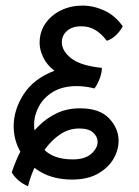

<svg xmlns="http://www.w3.org/2000/svg" viewBox="-20 -303 490 679"><path d="M79.1 355.5Q62 348.6 46.4 335.7Q30.8 322.8 21.5 306.6Q26.9 289.1 38.8 261Q50.8 232.9 70.1 201.4Q89.4 169.9 117.2 142.1Q145 114.3 181.9 96.9Q218.8 79.6 265.6 80.1Q333 80.6 366.2 116Q399.4 151.4 399.4 194.8Q399.4 228 380.9 259.5Q362.3 291 325.7 311.5Q289.1 332 234.9 332Q169.9 332 123.5 304.9Q77.1 277.8 52.7 234.9Q28.3 191.9 28.3 143.6Q28.3 85.4 63.7 30.3Q99.1 -24.9 172.4 -52.7Q145 -74.2 132.6 -100.8Q120.1 -127.4 120.1 -150.9Q120.1 -190.4 140.6 -220Q161.1 -249.5 195.6 -266.4Q230 -283.2 271.5 -283.2Q310.5 -283.2 348.6 -265.9Q386.7 -248.5 414.1 -210Q406.7 -195.3 391.8 -180.2Q377 -165 357.9 -158.7Q338.4 -184.1 316.9 -197Q295.4 -210 267.6 -210Q234.9 -210 216.8 -193.6Q198.7 -177.2 198.7 -153.8Q198.7 -122.6 232.4 -96.4Q266.1 -70.3 340.3 -63Q340.3 -46.4 332.8 -25.6Q325.2 -4.9 314 9.8Q297.4 5.4 281.5 3.4Q265.6 1.5 252 1.5Q201.7 1.5 168.2 21.5Q134.8 41.5 117.7 73Q100.6 104.5 100.6 138.2Q100.6 188 134.5 224.4Q168.5 260.7 237.3 260.7Q280.8 260.7 303 240.7Q325.2 220.7 325.2 198.7Q325.2 180.2 309.3 165.8Q293.5 151.4 260.3 151.4Q224.1 151.4 193.8 171.4Q163.6 191.4 140.6 222.9Q117.7 254.4 102.1 289.6Q86.4 324.7 79.1 355.5Z"/></svg>

Font: Harmattan Medium
Style: Regular
Weight: 500
Designer: George W. Nuss III and SIL International
Foundry: SIL International
Version: Version 4.000